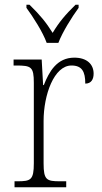

<svg xmlns="http://www.w3.org/2000/svg" viewBox="-20 -786 427 806"><path d="M176 -606H225C242 -651 282 -715 310 -753V-766H297C254 -724 228 -693 201 -648C173 -693 147 -724 104 -766H91V-753C119 -715 160 -651 176 -606ZM41 0H258V-25H232C176 -25 163 -30 163 -100V-278C163 -388 207 -511 280 -511C324 -511 338 -486 338 -435C363 -435 373 -453 373 -477C373 -516 345 -544 292 -544C219 -544 186 -485 164 -429H161L155 -536H37V-511H47C111 -511 122 -506 122 -438V-101C122 -30 109 -25 53 -25H41Z"/></svg>

Font: Noto Serif Myanmar SemiCondensed ExtraLight
Style: Regular
Weight: 200
Width: 4
Designer: Ben Mitchell and the Monotype Design Team
Foundry: Monotype Imaging Inc.
Version: Version 2.106